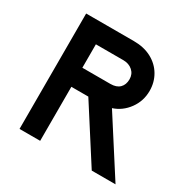

<svg xmlns="http://www.w3.org/2000/svg" viewBox="-149 -805 947 951"><g transform="rotate(30 324.5 -330.0)"><path d="M198 -309V0H80V-660H353Q411 -660 454 -637Q497 -614 520.5 -574Q544 -534 544 -485Q544 -427 510.5 -381Q477 -335 425 -318L629 0H493L295 -309ZM358 -418Q393 -418 411 -436Q429 -454 429 -485Q429 -515 408 -533.5Q387 -552 355 -552H198V-418Z"/></g></svg>

Font: Lil Grotesk Bold
Style: Regular
Weight: 700
Designer: Bastien Sozeau
Foundry: NBR — Bastien Sozeau
Version: Version 4.002; ttfautohint (v1.8.4.7-5d5b)